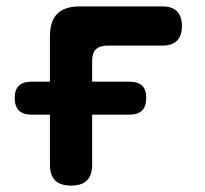

<svg xmlns="http://www.w3.org/2000/svg" viewBox="-20 -570 640 600"><path d="M202 10Q168.5 10 152.2 -6.3Q136 -22.5 136 -56V-456Q136 -504 159 -527Q182 -550 230 -550H487.2Q517.7 -550 533.1 -534.6Q548.5 -519.2 548.5 -488.7Q548.5 -458.2 533.1 -442.8Q517.7 -427.4 487.2 -427.4H315Q291.5 -427.4 279.8 -416Q268 -404.6 268 -380.4V-56Q268 -22.5 251.8 -6.3Q235.5 10 202 10ZM78 -211.7Q52 -211.7 39 -224.7Q26 -237.7 26 -263.7Q26 -289.7 39 -302.2Q52 -314.7 78 -314.7H385Q411 -314.7 424 -302.3Q437 -289.9 437 -263.8Q437 -237.7 424 -224.7Q411 -211.7 385 -211.7Z"/></svg>

Font: Maple Mono
Style: Regular
Weight: 400
Monospace: yes
Designer: subframe7536
Version: Version 7.300